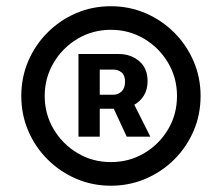

<svg xmlns="http://www.w3.org/2000/svg" viewBox="-20 -757 702 608"><path d="M331.1 -168.9Q272 -168.9 220.7 -191.2Q169.4 -213.4 130.4 -252.4Q91.3 -291.5 69.3 -343Q47.4 -394.5 47.4 -453.1Q47.4 -511.7 69.3 -563.2Q91.3 -614.7 130.4 -653.8Q169.4 -692.9 220.7 -715.1Q272 -737.3 331.1 -737.3Q389.6 -737.3 441.2 -715.1Q492.7 -692.9 531.7 -653.8Q570.8 -614.7 593 -563.2Q615.2 -511.7 615.2 -453.1Q615.2 -394.5 593.3 -343Q571.3 -291.5 532.2 -252.4Q493.2 -213.4 441.7 -191.2Q390.1 -168.9 331.1 -168.9ZM331.1 -243.7Q389.2 -243.7 436.8 -272Q484.4 -300.3 512.5 -347.7Q540.5 -395 540.5 -453.1Q540.5 -510.7 512.2 -558.3Q483.9 -606 436.3 -634.3Q388.7 -662.6 331.1 -662.6Q273.4 -662.6 225.8 -634.3Q178.2 -606 149.9 -558.3Q121.6 -510.7 121.6 -453.1Q121.6 -395.5 149.9 -347.9Q178.2 -300.3 225.8 -272Q273.4 -243.7 331.1 -243.7ZM381.3 -324.2 340.3 -412.6H295.9V-324.2H228.5V-585.9H356.9Q393.6 -585.9 420.4 -563.7Q447.3 -541.5 447.3 -500Q447.3 -473.6 435.8 -454.8Q424.3 -436 405.3 -425.3L456.1 -324.2ZM295.9 -457H339.4Q354 -457 365 -467.5Q376 -478 376 -498.5Q376 -518.6 365 -527.6Q354 -536.6 339.8 -536.6H295.9Z"/></svg>

Font: Inter
Style: Bold
Weight: 700
Designer: Rasmus Andersson
Foundry: rsms
Version: Version 4.001;git-9221beed3